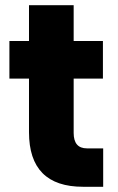

<svg xmlns="http://www.w3.org/2000/svg" viewBox="-20 -715 452 735"><path d="M375 0H298Q91 0 91 -209V-414H16V-558H91V-695H262V-558H374V-414H262V-206Q262 -147 313 -147H375Z"/></svg>

Font: Ulagadi Sans
Style: Bold
Weight: 700
Designer: Ninad Kale (Devanagari), Jonny Pinhorn (Latin)
Foundry: Indian Type Foundry
Version: Version 3.01;March 29, 2020;FontCreator 12.0.0.2522 64-bit; 